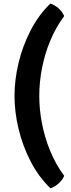

<svg xmlns="http://www.w3.org/2000/svg" viewBox="-20 -806 394 1066"><path d="M198 -273.5Q198 -199 213 -121Q228 -43 258.5 31.5Q289 106 336.5 170.5Q324 197 303.5 214.2Q283 231.5 260 239.5Q194.5 176 150 90Q105.5 4 83 -90.5Q60.5 -185 60.5 -273.5Q60.5 -362 83 -456.5Q105.5 -551 150 -637.2Q194.5 -723.5 260 -786.5Q283 -778.5 303.5 -761.2Q324 -744 336.5 -717Q289 -653 258.5 -578.8Q228 -504.5 213 -426.5Q198 -348.5 198 -273.5Z"/></svg>

Font: Signika Light SemiBold
Style: Regular
Weight: 600
Version: Version 2.003;gftools[0.9.32]